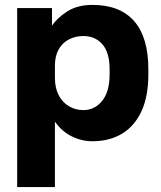

<svg xmlns="http://www.w3.org/2000/svg" viewBox="-20 -563 655 783"><path d="M50 200V-530H192V-458Q213 -490 254.5 -516.5Q296 -543 357 -543Q469 -543 527 -477Q585 -411 585 -280V-260Q585 -170 557 -109.5Q529 -49 478 -18Q427 13 357 13Q312 13 271.5 -7.5Q231 -28 204 -67V200ZM320 -114Q366 -114 396.5 -151.5Q427 -189 427 -260V-280Q427 -349 397.5 -382.5Q368 -416 320 -416Q288 -416 261.5 -402.5Q235 -389 219.5 -362Q204 -335 204 -295V-245Q204 -204 219.5 -174.5Q235 -145 261.5 -129.5Q288 -114 320 -114Z"/></svg>

Font: Golos Text
Style: Bold
Weight: 700
Designer: A.Korolkova, Vitaly Kuzmin
Foundry: ParaType Ltd
Version: Version 2.004